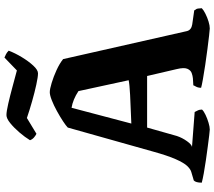

<svg xmlns="http://www.w3.org/2000/svg" viewBox="-70 -894 964 864"><g transform="rotate(-90 412.0 -462.0)"><path d="M261 0Q257 0 235.5 -2.5Q214 -5 184.5 -9Q155 -13 123 -17.5Q91 -22 64 -27Q37 -32 22 -36Q22 -63 32 -72L49 -77Q59 -80 71 -83.5Q83 -87 97 -101.5Q111 -116 127.5 -153Q144 -190 163 -259L270 -639Q278 -647 298.5 -660.5Q319 -674 344.5 -688Q370 -702 393 -711Q416 -720 429 -720Q443 -720 471 -711.5Q499 -703 528.5 -689.5Q558 -676 578 -660L704 -103Q709 -83 734 -79L797 -70Q801 -64 803.5 -60Q806 -56 807 -36Q799 -28 782 -19.5Q765 -11 747 -5.5Q729 0 716 0Q710 0 684.5 -3Q659 -6 623.5 -10.5Q588 -15 551.5 -20.5Q515 -26 487 -31Q459 -36 449 -39Q449 -53 454.5 -62.5Q460 -72 460 -74L492 -76Q503 -77 515.5 -81.5Q528 -86 534.5 -101Q541 -116 533 -149L502 -282H270L232 -148Q224 -124 209 -103Q194 -82 183 -80L340 -68Q341 -65 346 -56Q351 -47 351 -35Q344 -27 327 -19Q310 -11 291.5 -5.5Q273 0 261 0ZM288 -353Q369 -356 416.5 -358.5Q464 -361 483 -365L434 -591Q396 -616 359 -622ZM514 -773Q498 -773 463.5 -780.5Q429 -788 388.5 -799.5Q348 -811 313 -823L242 -780Q235 -783 226 -790.5Q217 -798 213 -809Q227 -832 248 -856.5Q269 -881 290 -898Q311 -915 326 -915Q342 -915 377 -907Q412 -899 452.5 -888Q493 -877 527 -868L585 -924Q592 -921 600 -917Q608 -913 616 -905Q605 -876 586.5 -845.5Q568 -815 548.5 -794Q529 -773 514 -773Z"/></g></svg>

Font: Texturina ExtraBold
Style: Regular
Weight: 800
Designer: Guillermo Torres Carreño
Foundry: Omnibus-Type
Version: Version 1.002; ttfautohint (v1.8.3)